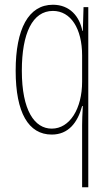

<svg xmlns="http://www.w3.org/2000/svg" viewBox="-20 -557 462 809"><path d="M326 -30V232H352V-527H332L329 -427H327C315 -488 274 -537 203 -537C100 -537 46 -435 46 -259C46 -82 100 10 198 10C268 10 307 -40 326 -110H329C327 -81 326 -45 326 -30ZM198 -15C126 -15 72 -91 72 -259C72 -417 117 -511 203 -511C278 -511 326 -437 326 -323V-213C326 -99 274 -15 198 -15Z"/></svg>

Font: Noto Sans Oriya ExtCond Thin
Style: Regular
Weight: 100
Width: 2
Designer: Amélie Bonet and Sol Matas
Foundry: Google LLC
Version: Version 2.006